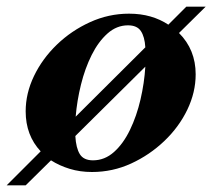

<svg xmlns="http://www.w3.org/2000/svg" viewBox="-54 -503 637 576"><path d="M-34 53 68 -49Q23 -97 23 -169Q23 -223 48 -275Q73 -327 116.5 -369Q160 -411 216 -436.5Q272 -462 333 -462Q368 -462 397.5 -453.5Q427 -445 451 -429L505 -483H563L483 -404Q533 -354 533 -280Q533 -226 508 -174Q483 -122 439 -80Q395 -38 339.5 -12.5Q284 13 222 13Q186 13 155 3.5Q124 -6 99 -22L23 53ZM225 -22Q260 -22 288 -47Q316 -72 336 -113.5Q356 -155 367.5 -204.5Q379 -254 382 -303L172 -95Q174 -59 185.5 -40.5Q197 -22 225 -22ZM173 -153 382 -361Q380 -393 368.5 -410Q357 -427 330 -427Q296 -427 268.5 -402.5Q241 -378 221 -338Q201 -298 189 -249.5Q177 -201 173 -153Z"/></svg>

Font: Libre Bodoni
Style: Italic
Weight: 400
Italic angle: -13°
Designer: Pablo Impallari, Rodrigo Fuenzalida
Foundry: Impallari Type
Version: Version 2.005;gftools[0.9.23]